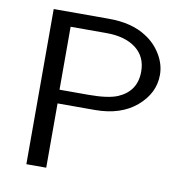

<svg xmlns="http://www.w3.org/2000/svg" viewBox="-78 -771 824 847"><g transform="rotate(10 333.5 -347.5)"><path d="M95 0V-695H342Q446 -695 511 -652Q554 -625 580.5 -581Q607 -537 607 -490Q607 -408 537 -348Q467 -288 350 -288H184V0ZM182 -349H312Q399 -349 442 -367Q523 -402 523 -490Q523 -557 474.5 -594Q426 -631 342 -631H182Z"/></g></svg>

Font: Coval
Style: Light
Weight: 300
Foundry: Context Ltd
Version: Version 001.000